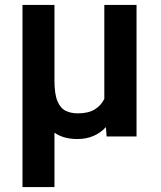

<svg xmlns="http://www.w3.org/2000/svg" viewBox="-20 -548 646 771"><path d="M70.3 -528.3H198.7V-225.1Q198.7 -170.4 210.7 -141.8Q222.7 -113.3 243.9 -103Q265.1 -92.8 292.5 -92.8Q334.5 -92.8 360.1 -108.4Q385.7 -124 398.9 -150.9V-528.3H528.3V0H408.2L405.3 -37.6Q384.3 -14.6 355.5 -2.2Q326.7 10.3 290.5 10.3Q235.4 10.3 198.7 -15.1V203.1H70.3Z"/></svg>

Font: Vazirmatn RD UI FD SemiBold
Style: Regular
Weight: 600
Designer: Saber Rastikerdar
Foundry: Saber Rastikerdar
Version: Version 33.003